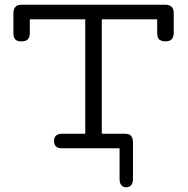

<svg xmlns="http://www.w3.org/2000/svg" viewBox="-20 -631 798 817"><path d="M37.1 -488.8V-573.2Q37.1 -611.3 71.8 -610.8H683.1Q719.2 -610.8 719.2 -576.2V-491.2Q719.2 -455.1 685.1 -455.1Q668 -455.1 658.4 -462.2Q648.9 -469.2 648.9 -491.2V-548.8H413.1V-62H502.9Q518.1 -62 526.1 -60.1Q534.2 -58.1 540 -49.6Q545.9 -41 545.9 -22.9V128.9Q545.9 165 517.1 166Q489.3 165 488.8 130.9V0H243.2Q210 0 210 -31Q210 -62 245.1 -62H342.8V-548.8H106.9V-491.2Q106.9 -455.1 74.2 -455.1H68.8Q37.1 -454.6 37.1 -488.8Z"/></svg>

Font: CMU Typewriter Text Variable Width
Style: Medium
Weight: 500
Version: Version 0.7.0